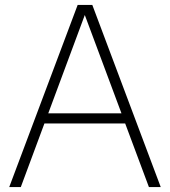

<svg xmlns="http://www.w3.org/2000/svg" viewBox="-20 -760 690 780"><path d="M17.5 0 295.5 -740H355L633 0H585L488.5 -258.5H160.5L64.5 0ZM176 -299.5H473.5L324.5 -699Z"/></svg>

Font: Encode Sans XLt
Style: Regular
Weight: 200
Designer: Multiple Designers
Foundry: Impallari Type
Version: Version 3.002; ttfautohint (v1.8.3) -l 8 -r 50 -G 200 -x 14 